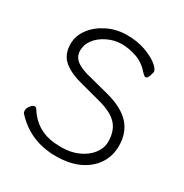

<svg xmlns="http://www.w3.org/2000/svg" viewBox="-168 -844 952 993"><g transform="rotate(30 308.5 -347.5)"><path d="M235 -375Q163 -392 120 -426Q77 -460 77 -526Q77 -574 108 -616Q139 -658 192.5 -684.5Q246 -711 308 -711Q370 -711 417.5 -694Q465 -677 494 -654.5Q523 -632 523 -614L520 -603Q513 -570 499 -570Q492 -570 486 -576.5Q480 -583 475 -587Q442 -626 396.5 -641.5Q351 -657 308 -657Q265 -657 224.5 -637.5Q184 -618 160.5 -587.5Q137 -557 137 -520.5Q137 -484 167 -461.5Q197 -439 261 -425L369 -397Q465 -372 511.5 -322Q558 -272 558 -192Q558 -134 528 -87Q498 -40 440.5 -12Q383 16 300 16Q147 16 49 -92Q44 -97 44 -110Q44 -123 56 -138Q68 -153 77.5 -153Q87 -153 91 -146Q149 -51 260 -40Q286 -38 302 -38Q358 -38 402.5 -58Q447 -78 473 -111.5Q499 -145 499 -184Q499 -248 465 -285.5Q431 -323 352 -344Z"/></g></svg>

Font: LXGW WenKai Lite Light
Style: Regular
Weight: 300
Designer: LXGW / Fontworks Inc.
Foundry: LXGW / Fontworks Inc.
Version: Version 1.511; March 25, 2025